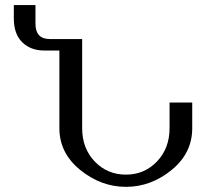

<svg xmlns="http://www.w3.org/2000/svg" viewBox="-20 -723 798 753"><path d="M474.1 9.8Q376.5 9.8 294.7 -56.4Q212.9 -122.6 212.9 -220.2V-524.9H152.8Q100.6 -524.9 67.4 -557.1Q34.2 -589.4 34.2 -650.9V-703.1H119.1V-629.9Q119.1 -569.8 175.8 -569.8H302.2V-220.2Q302.2 -141.1 351.6 -89.6Q400.9 -38.1 474.1 -38.1Q546.4 -38.1 595.7 -89.8Q645 -141.6 645 -220.2V-320.8H733.9V-220.2Q733.9 -122.1 652.8 -56.2Q571.8 9.8 474.1 9.8Z"/></svg>

Font: Kelvinch
Style: Regular
Weight: 400
Designer: Paul James MIller
Foundry: High-Logic / Made with FontCreator
Version: Version 3.30 September 23, 2016